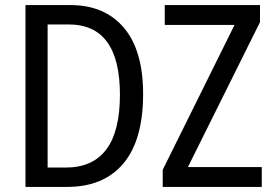

<svg xmlns="http://www.w3.org/2000/svg" viewBox="-20 -734 1077 754"><path d="M257 -714H80V0H244Q387 0 464.5 -92Q542 -184 542 -365Q542 -536 466.5 -625Q391 -714 257 -714ZM1008 -78H718L1001 -647V-714H627V-636H901L619 -67V0H1008ZM238 -76H167V-638H250Q451 -638 451 -362Q451 -76 238 -76Z"/></svg>

Font: Noto Sans Display SemiCondensed
Style: Regular
Weight: 400
Width: 4
Designer: Monotype Design team
Foundry: Monotype Imaging Inc.
Version: 1.000